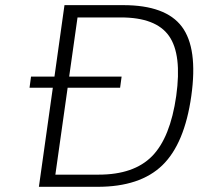

<svg xmlns="http://www.w3.org/2000/svg" viewBox="-20 -720 778 740"><path d="M356 0H129.9L183.6 -381.8H93.8L99.6 -424.8H189.9L228.5 -700.2H454.6Q618.7 -700.2 680.9 -617.2Q743.2 -534.2 717.3 -350.1Q691.4 -166 605.7 -83Q520 0 356 0ZM445.8 -652.8H278.8L246.6 -424.8H448.7L442.9 -381.8H240.7L193.4 -46.9H360.4Q496.1 -46.9 566.2 -118.2Q636.2 -189.5 659.2 -350.1Q681.6 -510.3 631.3 -581.5Q581.1 -652.8 445.8 -652.8Z"/></svg>

Font: Fivo Sans Light
Style: Regular
Weight: 300
Designer: Alexander Slobzheninov
Foundry: Alexander Slobzheninov
Version: 1.0